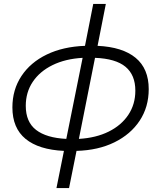

<svg xmlns="http://www.w3.org/2000/svg" viewBox="-20 -762 821 976"><path d="M267 194 305 5Q177 -1 110 -56Q43 -111 43 -216Q43 -306 89 -375.5Q135 -445 218 -485Q301 -525 412 -529L454 -742H518L476 -529Q603 -523 669.5 -468Q736 -413 736 -309Q736 -218 690 -148.5Q644 -79 561.5 -38.5Q479 2 369 5L331 194ZM317 -56 400 -468Q312 -463 247 -431Q182 -399 146.5 -346Q111 -293 111 -224Q111 -142 163.5 -101.5Q216 -61 317 -56ZM463 -468 381 -56Q468 -61 532.5 -93Q597 -125 632.5 -178.5Q668 -232 668 -301Q668 -381 618 -422.5Q568 -464 463 -468Z"/></svg>

Font: Montserrat
Style: Italic
Weight: 400
Italic angle: -11.3°
Designer: Julieta Ulanovsky
Foundry: Julieta Ulanovsky
Version: Version 9.000; ttfautohint (v1.8.4.7-5d5b)